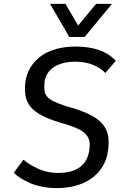

<svg xmlns="http://www.w3.org/2000/svg" viewBox="-20 -965 633 996"><path d="M339.4 -773.4 239.7 -944.8H319.8L385.3 -832.5L478.5 -944.8H560.5L419.4 -773.4ZM281.7 -67.9Q356 -67.9 396.5 -99.6Q437 -131.3 443.8 -190.4Q447.3 -215.8 443.8 -233.2Q440.4 -250.5 427.2 -266.1Q414.6 -281.7 389.9 -294.2Q365.2 -306.6 323.7 -319.8L302.7 -325.7Q294.4 -328.1 289.3 -329.8Q284.2 -331.5 281.7 -332.5Q183.1 -361.8 142.1 -406.7Q101.1 -451.7 111.3 -536.1Q114.7 -565.9 126.2 -592Q137.7 -618.2 155.3 -639.2Q172.9 -660.2 196 -676.3Q219.2 -692.4 246.6 -702.6Q301.8 -723.6 370.1 -723.6Q513.7 -723.6 580.6 -649.4L526.4 -586.4Q515.1 -598.6 499.8 -609.1Q484.4 -619.6 463.9 -627.9Q422.9 -645 372.1 -645Q338.4 -645 310.3 -638.2Q282.2 -631.3 261.2 -618.2Q240.2 -605 227.3 -585.2Q214.4 -565.4 210.9 -539.1Q208.5 -512.7 210.9 -494.9Q213.4 -477.1 224.4 -463.9Q235.4 -450.7 257.3 -439.9Q279.3 -429.2 315.9 -416.5Q316.4 -416 320.8 -414.8Q325.2 -413.6 333.5 -411.1L356 -404.8Q416.5 -386.2 454.1 -366.2Q491.7 -346.2 513.2 -319.8Q523.9 -306.6 530.5 -292.7Q537.1 -278.8 540.3 -262.7Q543.5 -246.6 543.5 -228Q543.5 -209.5 541 -187.5Q534.7 -136.7 511.2 -99.6Q487.8 -62.5 452.1 -37.8Q416.5 -13.2 371.1 -1.2Q325.7 10.7 275.9 10.7Q196.8 10.7 136.2 -15.1Q106.9 -28.3 85.7 -41.7Q64.5 -55.2 51.8 -69.3L101.6 -136.7Q129.9 -111.8 177.7 -89.8Q225.1 -67.9 281.7 -67.9Z"/></svg>

Font: Ride
Style: Italic
Weight: 400
Version: Version 3.000